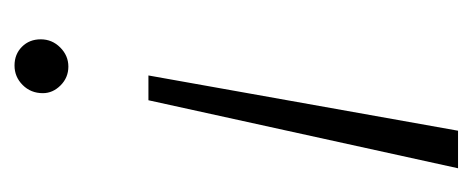

<svg xmlns="http://www.w3.org/2000/svg" viewBox="-218 -306 666 271"><g transform="rotate(-90 115.5 -171.0)"><path d="M119 -444Q119 -461 130.5 -472.5Q142 -484 158 -484Q174 -484 184.5 -473.5Q195 -463 195 -447Q195 -431 183.5 -419.5Q172 -408 156.5 -408Q141 -408 130 -419Q119 -430 119 -444ZM109 -295H144L66 142H13Z"/></g></svg>

Font: Montserrat Ace
Style: Light Italic
Weight: 300
Italic angle: -11.3°
Designer: Julieta Ulanovsky
Foundry: Julieta Ulanovsky
Version: Version 1